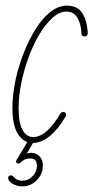

<svg xmlns="http://www.w3.org/2000/svg" viewBox="-20 -502 331 681"><path d="M96 5Q64 5 44 -26Q24 -57 24 -119Q24 -165 34.5 -215Q45 -265 63.5 -312.5Q82 -360 106 -398.5Q130 -437 158.5 -459.5Q187 -482 217 -482Q254 -482 271 -457Q288 -432 291 -390Q293 -373 279 -373Q269 -373 269 -383Q268 -415 255 -438Q242 -461 216 -461Q191 -461 166.5 -439Q142 -417 120 -380.5Q98 -344 81.5 -299Q65 -254 55.5 -207.5Q46 -161 46 -119Q46 -66 60 -41Q74 -16 97 -16Q123 -16 147 -38Q171 -60 192 -96Q197 -105 204 -105Q211 -105 213.5 -99.5Q216 -94 211 -86Q186 -43 156 -19Q126 5 96 5ZM59 159Q43 159 29.5 152.5Q16 146 11 137Q7 129 10 124.5Q13 120 18 120Q24 120 28 125Q39 139 59 139Q80 139 95.5 123Q111 107 111 86Q111 75 106 67.5Q101 60 87 60Q68 60 56 72Q50 78 45 78Q41 78 38 75Q35 72 39 65L78 0H100L75 43Q83 40 90 40Q108 40 120 52Q132 64 132 86Q132 115 110.5 137Q89 159 59 159Z"/></svg>

Font: Zen Loop
Style: Italic
Weight: 400
Italic angle: -15°
Designer: Yoshimichi Ohira
Foundry: A-1 Corp ZenFonts
Version: Version 1.000; ttfautohint (v1.8.3)